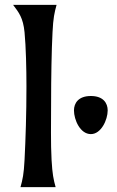

<svg xmlns="http://www.w3.org/2000/svg" viewBox="-20 -767 478 787"><path d="M189.5 -351.6C189.5 -443.8 191.4 -562 195.3 -634.8C198.2 -694.3 203.1 -714.8 211.9 -747.1H33.7C57.1 -715.8 74.7 -694.8 80.6 -634.8C86.4 -575.2 88.4 -483.9 88.4 -412.6C88.4 -299.8 85 -198.2 80.6 -111.3C77.6 -52.7 72.8 -31.7 64 0H208C199.2 -31.7 194.8 -52.7 191.4 -111.3C187.5 -180.2 189.5 -262.2 189.5 -351.6ZM352.5 -217.3C394.5 -217.3 421.4 -275.9 421.4 -314.5C421.4 -344.7 402.8 -373.5 352.5 -373.5C301.8 -373.5 283.2 -344.7 283.2 -314.5C283.2 -275.9 308.6 -217.3 352.5 -217.3Z"/></svg>

Font: Amarante
Style: Regular
Weight: 400
Designer: Karolina Lach
Foundry: Sorkin Type Co.
Version: Version 1.001